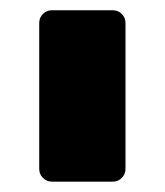

<svg xmlns="http://www.w3.org/2000/svg" viewBox="-20 -591 322 375"><path d="M81.8 -236.2Q71.1 -236.2 63.9 -243.5Q56.6 -250.7 56.6 -261.4V-545.9Q56.6 -556.5 63.9 -563.8Q71.1 -571 81.8 -571H200Q210.6 -571 217.9 -563.8Q225.1 -556.5 225.1 -545.9V-261.4Q225.1 -250.7 217.9 -243.5Q210.6 -236.2 200 -236.2Z"/></svg>

Font: Rubik Light
Style: Regular
Weight: 300
Designer: Hubert and Fischer
Foundry: Hubert and Fischer
Version: Version 2.300;gftools[0.9.30]